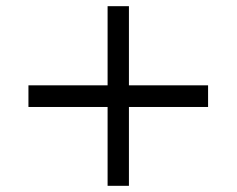

<svg xmlns="http://www.w3.org/2000/svg" viewBox="-20 -680 765 621"><path d="M397 -404H653V-334H397V-79H328V-334H72V-404H328V-660H397Z"/></svg>

Font: SUITE
Style: Regular
Weight: 400
Designer: Sun
Foundry: Sun
Version: Version 2.040